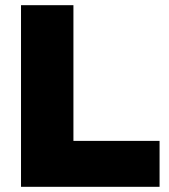

<svg xmlns="http://www.w3.org/2000/svg" viewBox="-20 -720 652 740"><path d="M61 0V-700H263V-177H595V0Z"/></svg>

Font: REM ExtraBold
Style: Regular
Weight: 800
Designer: Octavio Pardo
Foundry: Ashler Design
Version: Version 1.005;gftools[0.9.28]